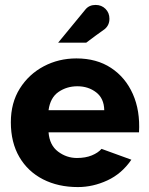

<svg xmlns="http://www.w3.org/2000/svg" viewBox="-20 -747 606 779"><path d="M296 12Q216 12 154.5 -19.5Q93 -51 58.5 -110Q24 -169 24 -251Q24 -330 60.5 -388Q97 -446 157.5 -478Q218 -510 290 -510Q372 -510 430.5 -471.5Q489 -433 519 -365.5Q549 -298 544 -210H177Q181 -158 215.5 -132Q250 -106 292 -106Q327 -106 352.5 -116.5Q378 -127 392 -143L513 -99Q474 -42 415.5 -15Q357 12 296 12ZM177 -300H403Q402 -348 370 -372.5Q338 -397 294 -397Q251 -397 217.5 -374Q184 -351 177 -300ZM216 -574Q244 -608 271.5 -641.5Q299 -675 327 -709Q342 -727 368 -727Q392 -727 408 -711Q424 -695 424 -671Q424 -645 405 -629Q386 -616 367.5 -602Q349 -588 330 -574Z"/></svg>

Font: Atkinson Hyperlegible
Style: Bold
Weight: 700
Designer: Elliott Scott, Megan Eiswerth, Linus Boman, Theodore Petrosky
Foundry: Braille Institute
Version: Version 1.006; ttfautohint (v1.8.3)